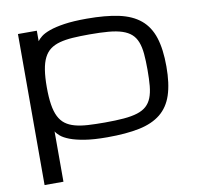

<svg xmlns="http://www.w3.org/2000/svg" viewBox="-84 -665 964 939"><g transform="rotate(-10 398.5 -195.0)"><path d="M406.2 -578.1Q500 -578.1 565.4 -564Q630.9 -549.8 671.9 -515.6Q712.9 -481.4 731.4 -424.1Q750 -366.7 750 -280.3Q750 -195.3 731.4 -139.2Q712.9 -83 671.9 -49.8Q630.9 -16.6 565.4 -2.9Q500 10.7 406.2 10.7Q339.4 10.7 294.4 3.4Q249.5 -3.9 220.9 -14.9Q192.4 -25.9 177.5 -38.6Q162.6 -51.3 156.2 -62.5V187.5H62.5V-562.5H156.2V-510.3Q162.6 -520 177.5 -532Q192.4 -543.9 220.9 -554.2Q249.5 -564.5 294.4 -571.3Q339.4 -578.1 406.2 -578.1ZM406.2 -500Q359.4 -500 322.8 -497.6Q286.1 -495.1 258.3 -487.5Q230.5 -480 211.2 -465.6Q191.9 -451.2 179.7 -427Q167.5 -402.8 161.9 -367.2Q156.2 -331.5 156.2 -281.7Q156.2 -231.4 161.9 -195.3Q167.5 -159.2 179.7 -135Q191.9 -110.8 211.2 -96.4Q230.5 -82 258.3 -74.5Q286.1 -66.9 322.8 -64.7Q359.4 -62.5 406.2 -62.5Q460.9 -62.5 500.7 -65.9Q540.5 -69.3 568.4 -78.1Q596.2 -86.9 613.5 -102.5Q630.9 -118.2 640.4 -142.3Q649.9 -166.5 653.1 -200.4Q656.2 -234.4 656.2 -280.3Q656.2 -326.2 653.1 -360.4Q649.9 -394.5 640.4 -418.9Q630.9 -443.4 613.5 -459Q596.2 -474.6 568.4 -483.9Q540.5 -493.2 500.7 -496.6Q460.9 -500 406.2 -500Z"/></g></svg>

Font: Michroma
Style: Regular
Weight: 400
Version: Version 1.000